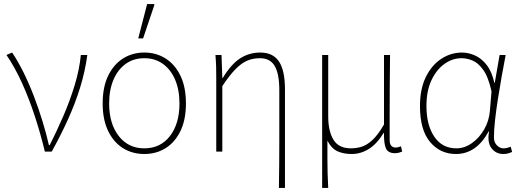

<svg xmlns="http://www.w3.org/2000/svg" viewBox="-20 -750 2576 950"><path d="M202 0Q181 -87 153 -173Q125 -259 90 -337Q55 -415 12 -478L40 -490Q69 -447 96.5 -391.5Q124 -336 147.5 -274.5Q171 -213 190 -151Q209 -89 222 -32H226Q260 -99 293 -175Q326 -251 349.5 -328.5Q373 -406 380 -478H412Q401 -396 376.5 -317Q352 -238 316.5 -159.5Q281 -81 236 0Z M694 12Q635 12 588.5 -17Q542 -46 515 -102Q488 -158 488 -238Q488 -319 515 -375Q542 -431 588.5 -460.5Q635 -490 694 -490Q753 -490 799.5 -460.5Q846 -431 873 -375Q900 -319 900 -238Q900 -158 873 -102Q846 -46 799.5 -17Q753 12 694 12ZM694 -16Q774 -16 821 -77Q868 -138 868 -238Q868 -305 846.5 -355.5Q825 -406 786 -434Q747 -462 694 -462Q641 -462 602 -434Q563 -406 541.5 -355.5Q520 -305 520 -238Q520 -138 567.5 -77Q615 -16 694 -16ZM664 -560 708 -730H742L744 -726L688 -560Z M1360 180Q1361 120 1361.5 59.5Q1362 -1 1362 -62Q1362 -123 1362 -183.5Q1362 -244 1362 -304Q1362 -384 1339.5 -423Q1317 -462 1266 -462Q1232 -462 1203.5 -450Q1175 -438 1145.5 -408Q1116 -378 1080 -324V0H1050V-360Q1050 -389 1049.5 -415.5Q1049 -442 1046 -478H1076L1080 -364H1082Q1124 -433 1168.5 -461.5Q1213 -490 1268 -490Q1331 -490 1360.5 -445.5Q1390 -401 1390 -308V180Z M1574 180V-478H1604V-174Q1604 -101 1630 -58.5Q1656 -16 1716 -16Q1742 -16 1768 -23.5Q1794 -31 1822 -56.5Q1850 -82 1880 -134V-478H1910Q1909 -406 1908.5 -336Q1908 -266 1908 -196.5Q1908 -127 1908 -56Q1908 -38 1916 -29Q1924 -20 1936 -20Q1944 -20 1949.5 -21.5Q1955 -23 1964 -26L1970 0Q1963 3 1954 5.5Q1945 8 1934 8Q1901 8 1890 -15Q1879 -38 1880 -92H1878Q1845 -38 1805 -13Q1765 12 1720 12Q1681 12 1651 -1Q1621 -14 1600 -54Q1600 3 1600 39.5Q1600 76 1601 107.5Q1602 139 1604 180Z M2236 12Q2158 12 2108 -47.5Q2058 -107 2058 -225Q2058 -310 2087 -369Q2116 -428 2163.5 -459Q2211 -490 2266 -490Q2298 -490 2330.5 -475.5Q2363 -461 2388.5 -428Q2414 -395 2426 -340H2428L2452 -478H2482Q2472 -426 2462 -370Q2452 -314 2443.5 -259.5Q2435 -205 2429.5 -156.5Q2424 -108 2424 -70Q2424 -46 2438.5 -31Q2453 -16 2472 -16Q2481 -16 2490.5 -18.5Q2500 -21 2507 -24L2514 2Q2507 5 2496 8.5Q2485 12 2470 12Q2434 12 2412 -16.5Q2390 -45 2400 -100H2398Q2337 12 2236 12ZM2238 -16Q2278 -16 2314.5 -41.5Q2351 -67 2375.5 -109.5Q2400 -152 2404 -202L2412 -298Q2396 -370 2370.5 -405Q2345 -440 2317 -451Q2289 -462 2264 -462Q2219 -462 2179.5 -434Q2140 -406 2115 -353.5Q2090 -301 2090 -225Q2090 -131 2129 -73.5Q2168 -16 2238 -16Z"/></svg>

Font: Source Sans 3 VF
Style: Regular
Weight: 200
Designer: Paul D. Hunt
Foundry: Adobe
Version: Version 3.046;hotconv 1.0.118;makeotfexe 2.5.65603